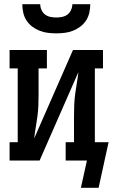

<svg xmlns="http://www.w3.org/2000/svg" viewBox="-20 -770 541 921"><path d="M250 -610Q230 -610 209.5 -612.5Q189 -615 170 -622.5Q151 -630 134.5 -642.5Q118 -655 107 -672Q96 -689 91.5 -709.5Q87 -730 87 -750H173Q173 -736 179 -722.5Q185 -709 196 -700.5Q207 -692 221.5 -689Q236 -686 250 -686Q264 -686 278.5 -689Q293 -692 304 -700.5Q315 -709 321 -722.5Q327 -736 327 -750H413Q413 -730 408.5 -709.5Q404 -689 393 -672Q382 -655 365.5 -642.5Q349 -630 330 -622.5Q311 -615 290.5 -612.5Q270 -610 250 -610ZM453 131H368L397 0H295V-88H335V-212Q335 -239 336 -265.5Q337 -292 340.5 -318.5Q344 -345 348.5 -371Q353 -397 356 -424L170 0H26V-88H65V-442H26V-530H205V-442H165V-318Q165 -291 164 -264.5Q163 -238 159.5 -211.5Q156 -185 151.5 -159Q147 -133 144 -106L330 -530H474V-442H435V-88H501L484 -11L465 76Z"/></svg>

Font: Iosevka Slab Semibold
Style: Regular
Weight: 600
Monospace: yes
Designer: Belleve Invis
Foundry: Belleve Invis
Version: Version 11.1.1; ttfautohint (v1.8.3)